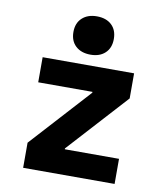

<svg xmlns="http://www.w3.org/2000/svg" viewBox="-84 -820 767 889"><g transform="rotate(10 300.0 -375.0)"><path d="M85 0V-118L340 -398V-402H85V-520H515V-402L260 -122V-118H515V0ZM301 -570Q257 -570 231 -594Q205 -618 205 -660Q205 -702 231 -726Q257 -750 300 -750Q344 -750 369.5 -726Q395 -702 395 -660Q395 -618 369.5 -594Q344 -570 301 -570Z"/></g></svg>

Font: M PLUS Code Latin Expanded
Style: Bold
Weight: 700
Width: 7
Designer: Coji Morishita
Foundry: UNDERFOREST DESIGN
Version: Version 1.002; ttfautohint (v1.8.3)